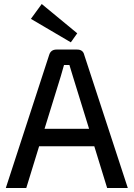

<svg xmlns="http://www.w3.org/2000/svg" viewBox="-20 -937 666 957"><path d="M333 -726 134 -843 188 -917 365 -771ZM450 -208H175L111 0H9L225 -663Q233 -690 262 -690H364Q394 -690 400 -663L617 0H514ZM424 -295 343 -557Q340 -566 334.5 -585Q329 -604 326 -613H299L283 -557L202 -295Z"/></svg>

Font: Exo 2.0 Medium
Style: Regular
Weight: 500
Designer: Natanael Gama
Version: Version 1.001;PS 001.001;hotconv 1.0.70;makeotf.lib2.5.58329